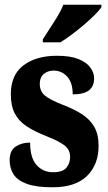

<svg xmlns="http://www.w3.org/2000/svg" viewBox="-20 -786 459 816"><path d="M203 10Q133 10 93 -5Q53 -20 37 -46Q21 -72 21 -105Q21 -146 46.5 -163Q72 -180 108 -180Q108 -115 135.5 -84.5Q163 -54 205 -54Q246 -54 262 -73Q278 -92 278 -119Q278 -150 253.5 -168.5Q229 -187 178 -207Q127 -227 93.5 -249Q60 -271 43 -303.5Q26 -336 26 -385Q26 -468 80 -508.5Q134 -549 222 -549Q279 -549 313.5 -535Q348 -521 364 -499Q380 -477 380 -453Q380 -419 358 -402Q336 -385 289 -385Q289 -435 265.5 -460.5Q242 -486 208 -486Q183 -486 166 -471.5Q149 -457 149 -430Q149 -399 169.5 -381Q190 -363 248 -340Q293 -323 327 -301.5Q361 -280 380 -248Q399 -216 399 -166Q399 -87 350 -38.5Q301 10 203 10ZM162 -619Q175 -640 192 -665.5Q209 -691 225 -717.5Q241 -744 249 -766H411V-756Q403 -743 383.5 -723.5Q364 -704 338.5 -682Q313 -660 286 -640Q259 -620 237 -606H162Z"/></svg>

Font: Noto Serif Tamil ExtraCondensed Black
Style: Regular
Weight: 900
Width: 2
Designer: Indian Type Foundry, Tom Grace, and the Monotype Design Team
Foundry: Monotype Imaging Inc.
Version: Version 2.004; ttfautohint (v1.8.4.7-5d5b)